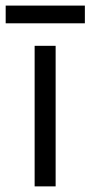

<svg xmlns="http://www.w3.org/2000/svg" viewBox="-48 -663 322 683"><path d="M75.2 0V-500H149.9V0ZM-27.8 -580.1V-643.1H253.9V-580.1Z"/></svg>

Font: Uncut Sans
Style: Regular
Weight: 400
Designer: Kasper Nordkvist
Foundry: UNCUT.wtf
Version: Version 1.304;Glyphs 3.2 (3246)